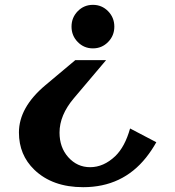

<svg xmlns="http://www.w3.org/2000/svg" viewBox="-20 -567 728 797"><path d="M302.7 -520.5Q328.6 -546.9 365.7 -546.9Q402.8 -546.9 428.7 -520.5Q454.6 -494.1 454.6 -456.5Q454.6 -418.9 428.7 -392.6Q402.8 -366.2 365.7 -366.2Q328.6 -366.2 302.7 -392.6Q276.9 -418.9 276.9 -456.5Q276.9 -494.1 302.7 -520.5ZM325.2 210Q197.8 210 122.6 137.7Q58.6 76.2 58.6 -17.1Q58.6 -121.1 168.5 -213.4L292.5 -317.4H420.4L286.6 -159.2Q227.1 -88.9 227.1 -16.6Q227.1 44.9 263.2 85.4Q300.3 127 354 127Q410.2 127 458.5 81.1Q498.5 42.5 520 -33.7L628.9 23.4Q610.4 56.6 586.4 86.9Q488.3 210 325.2 210Z"/></svg>

Font: Klaudia
Style: Bold
Weight: 700
Designer: Wojciech Kalinowski "wmk69" (wmk69@o2.pl)
Foundry: Wojciech Kalinowski "wmk69" (wmk69@o2.pl)
Version: Version 3.1.0; 2021-05-10